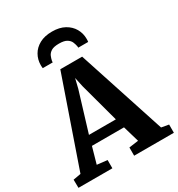

<svg xmlns="http://www.w3.org/2000/svg" viewBox="-241 -1138 1189 1283"><g transform="rotate(-30 353.5 -496.5)"><path d="M44 -74 277 -747H445.5L665.5 -73.5L722 -63.5V0H415.5V-63.5L488 -73.5L451.5 -198H204L168.5 -72.5L247.5 -63.5V0H-14L-15 -63.5ZM431 -271.5 349 -574.5 333.5 -647 315.5 -573.5 223.5 -271.5ZM354.5 -993Q411.5 -993 450.8 -971.2Q490 -949.5 510.5 -913.8Q531 -878 531 -836Q531 -829.5 530.8 -823.5Q530.5 -817.5 529.5 -812H453Q453 -814 453 -817.8Q453 -821.5 452 -825Q449 -840.5 441.8 -857.8Q434.5 -875 414.5 -887.5Q394.5 -900 354.5 -900Q314 -900 294.2 -887.5Q274.5 -875 267.2 -857.5Q260 -840 257 -825Q256.5 -821.5 256.2 -817.8Q256 -814 256 -812H179Q178.5 -817.5 178 -823.8Q177.5 -830 177.5 -836.5Q177.5 -878.5 197.8 -914.2Q218 -950 257.5 -971.5Q297 -993 354.5 -993Z"/></g></svg>

Font: Merriweather ExtraBold
Style: Regular
Weight: 800
Version: Version 2.100